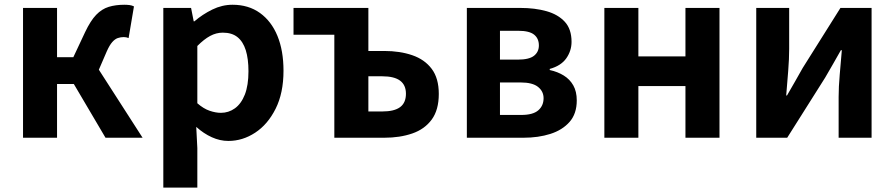

<svg xmlns="http://www.w3.org/2000/svg" viewBox="-20 -594 3858 828"><path d="M79.3 0V-559.8H226V-347.2H296.2L347.1 -455.6Q370.5 -504.9 394.7 -530Q419 -555.2 448.8 -564.4Q478.6 -573.5 516 -573.5Q527.6 -573.5 538.4 -572.2Q549.2 -570.8 557.7 -566.4L534.6 -429.8Q529.9 -431.8 524.9 -433Q520 -434.1 514 -434.1Q500 -434.1 487.7 -429.8Q475.5 -425.5 464 -412.4Q452.4 -399.4 440.3 -372.1L406.3 -293.4L594.9 0H435L298.4 -231.7H226V0Z M684.3 214.9V-559.8H804L815.4 -501.9H818.2Q853.3 -532.1 895.5 -552.8Q937.7 -573.5 982.8 -573.5Q1051.7 -573.5 1101 -538.1Q1150.4 -502.6 1176.5 -439.1Q1202.6 -375.6 1202.6 -288.9Q1202.6 -192.9 1168.6 -125Q1134.5 -57.1 1080.3 -21.7Q1026.2 13.8 964.7 13.8Q928.5 13.8 893.4 -2.2Q858.2 -18.1 826.3 -46.8L831 44.4V214.9ZM932.6 -107.4Q966 -107.4 993.1 -126.9Q1020.2 -146.4 1035.9 -186.2Q1051.5 -226.1 1051.5 -286.6Q1051.5 -340.3 1039.9 -377.5Q1028.2 -414.6 1004.1 -433.9Q980.1 -453.2 940.8 -453.2Q912.5 -453.2 886.2 -439Q860 -424.9 831 -395.7V-148.7Q857.7 -125.3 884 -116.3Q910.2 -107.4 932.6 -107.4Z M1421.8 0V-444.1H1245.8V-559.8H1568.6V-374.2H1637.1Q1704.6 -374.2 1757.9 -355.9Q1811.3 -337.6 1841.8 -297Q1872.3 -256.4 1872.3 -189Q1872.3 -120 1841.8 -78.4Q1811.3 -36.8 1757.9 -18.4Q1704.6 0 1637.1 0ZM1568.6 -113.3H1628.4Q1680.1 -113.3 1705.3 -131.9Q1730.6 -150.5 1730.6 -189.8Q1730.6 -227.5 1705.3 -246.2Q1680.1 -265 1628.4 -265H1568.6Z M1993.3 0V-559.8H2224.3Q2286.7 -559.8 2336.6 -545.8Q2386.5 -531.8 2415.7 -500.1Q2444.8 -468.5 2444.8 -413.4Q2444.8 -374.9 2422.1 -342.5Q2399.3 -310.2 2350.8 -296.8V-292Q2385.1 -284.5 2411.2 -268.3Q2437.4 -252.1 2452.3 -225.8Q2467.3 -199.4 2467.3 -160.9Q2467.3 -103.7 2436.3 -68.3Q2405.2 -33 2353.4 -16.5Q2301.6 0 2237.3 0ZM2136.1 -336.9H2213.1Q2261.9 -336.9 2282.9 -353.5Q2303.9 -370.1 2303.9 -398.1Q2303.9 -428.2 2283.2 -444.7Q2262.5 -461.2 2215.3 -461.2H2136.1ZM2136.1 -98.3H2227.9Q2278.5 -98.3 2301.4 -118.3Q2324.2 -138.2 2324.2 -170.5Q2324.2 -200.1 2300.3 -219.2Q2276.4 -238.4 2225.1 -238.4H2136.1Z M2586.3 0V-559.8H2733V-350.9H2936V-559.8H3082.8V0H2936V-222.8H2733V0Z M3241.3 0V-559.8H3383.3V-383.2Q3383.3 -340.9 3379.1 -287.8Q3374.9 -234.6 3370.5 -182.4H3374Q3388.6 -208.2 3408.2 -241.8Q3427.7 -275.5 3441.4 -300.5L3604.4 -559.8H3738.7V0H3596.6V-176.4Q3596.6 -218.8 3601.3 -272Q3606 -325.2 3610.4 -377.4H3606.2Q3591.7 -352.4 3572.4 -317.9Q3553.2 -283.5 3538.5 -259.3L3374.8 0Z"/></svg>

Font: Shanggu Sans SC VF
Style: Regular
Weight: 250
Designer: GuiWonder
Version: Version 1.021